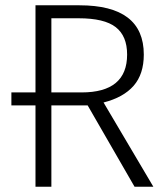

<svg xmlns="http://www.w3.org/2000/svg" viewBox="-20 -705 632 725"><path d="M488 0 311 -307H174V0H114V-307H23V-356H114V-685H280Q523 -685 523 -499Q523 -425 484.5 -381Q446 -337 371 -318L559 0ZM460 -499Q460 -569 417 -602.5Q374 -636 277 -636H174V-356H288Q460 -356 460 -499Z"/></svg>

Font: Fira Sans Light
Style: Regular
Weight: 300
Designer: bBox Type GmbH & Carrois Corporate GbR & Edenspiekermann AG
Foundry: bBox Type GmbH & Carrois Corporate GbR & Edenspiekermann AG
Version: Version 4.301